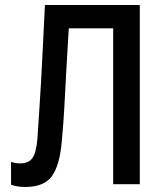

<svg xmlns="http://www.w3.org/2000/svg" viewBox="-20 -734 640 765"><path d="M80 11Q49 11 24 2V-89Q42 -83 60 -83Q94 -83 109 -104Q124 -125 129 -180Q133 -239 136.5 -293.5Q140 -348 143.5 -407.5Q147 -467 150.5 -541.5Q154 -616 159 -714H537V0H431V-621H254Q248 -524 244 -449.5Q240 -375 236.5 -309Q233 -243 226 -169Q218 -76 187 -32.5Q156 11 80 11Z"/></svg>

Font: Noto Sans Mono Medium
Style: Regular
Weight: 500
Designer: Monotype Design Team
Foundry: Monotype Imaging Inc.
Version: Version 2.014